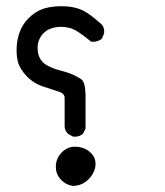

<svg xmlns="http://www.w3.org/2000/svg" viewBox="-20 -407 540 628"><path d="M162.6 138.7Q162.6 109.4 185.1 88.4Q202.6 72.8 225.1 72.8Q237.8 72.8 251.5 77.1Q268.1 83 279.3 95.2Q292.5 109.4 292.5 128.4Q292.5 133.8 291.5 139.6Q286.6 164.1 266.8 182.1Q247.1 200.2 219.2 201.2Q196.8 198.2 181.2 182.6L177.7 179.2Q162.6 161.6 162.6 138.7ZM34.2 -243.7Q34.2 -279.8 48.3 -312Q60.1 -336.9 83.5 -356.7Q106.9 -376.5 138.2 -382.8Q159.7 -386.7 181.2 -386.7Q223.1 -386.7 252.4 -372.1Q274.9 -360.8 312 -327.6Q320.8 -318.4 320.8 -304.2Q320.8 -297.9 319.8 -295.9L313 -280.3L311 -278.8Q299.8 -270.5 284.7 -270.5Q282.7 -270.5 278.3 -270.5Q231 -310.1 208.5 -315.4Q194.3 -319.3 180.7 -319.3Q160.6 -319.3 144.5 -313Q135.7 -309.6 130.9 -305.9Q126 -302.2 122.1 -298.3Q113.8 -290 108.4 -277.6Q103 -265.1 103 -251.5Q103 -214.4 127.4 -197.3Q147 -184.1 174.8 -177.2Q204.6 -169.4 220.5 -161.9Q236.3 -154.3 246.1 -147.5Q252.9 -142.6 256.1 -129.9Q259.3 -117.2 259.8 -96.7V13.7L251.5 30.3L250.5 31.2Q240.2 40 225.1 40Q223.1 40 219.7 40L203.6 31.7L202.6 30.8Q191.9 20.5 191.4 6.8V-89.8Q189 -101.6 174.8 -106.4Q155.8 -112.8 124 -123Q90.3 -133.8 67.9 -157.2Q44.9 -180.7 38.1 -206.5Q34.2 -224.6 34.2 -243.7Z"/></svg>

Font: Bakudai
Style: Bold
Weight: 700
Version: Version 1.48